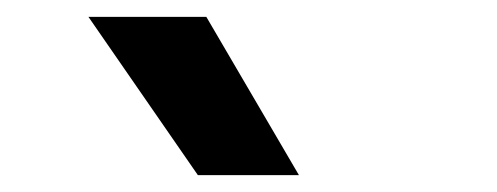

<svg xmlns="http://www.w3.org/2000/svg" viewBox="-20 -828 590 228"><path d="M215 -620 85 -808H225L335 -620Z"/></svg>

Font: Encode Sans SemiBold
Style: Regular
Weight: 600
Designer: Multiple Designers
Foundry: Impallari Type
Version: Version 2.000